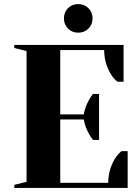

<svg xmlns="http://www.w3.org/2000/svg" viewBox="-20 -920 685 940"><path d="M50 -15 110 -30V-670L50 -685V-700H585V-520H555Q536 -535 522 -558Q490 -612 490 -675H275V-360H390Q397 -398 416 -431Q424 -446 435 -460H465V-235H435Q424 -249 416 -264Q397 -297 390 -335H275V-25H510Q510 -88 542 -142Q556 -165 575 -180H605V0H50ZM293 -830Q293 -860 313 -880Q333 -900 363 -900Q393 -900 413 -880Q433 -860 433 -830Q433 -800 413 -780Q393 -760 363 -760Q333 -760 313 -780Q293 -800 293 -830Z"/></svg>

Font: Yeseva One
Style: Regular
Weight: 400
Designer: Jovanny Lemonad
Foundry: Jovanny Lemonad
Version: Version 2.000